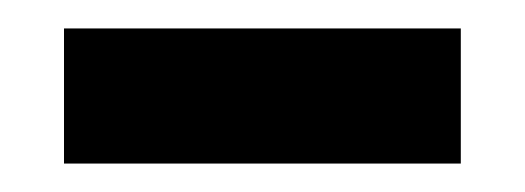

<svg xmlns="http://www.w3.org/2000/svg" viewBox="-20 -750 369 135"><path d="M25 -635V-730H304V-635Z"/></svg>

Font: Domine
Style: Regular
Weight: 400
Designer: Pablo Impallari, Rodrigo Fuenzalida, Brenda Gallo
Foundry: Pablo Impallari, Rodrigo Fuenzalida, Brenda Gallo
Version: Version 2.000;September 19, 2022;FontCreator 14.0.0.2877 64-